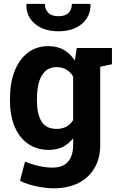

<svg xmlns="http://www.w3.org/2000/svg" viewBox="-20 -782 625 1015"><path d="M263.7 213.4Q223.6 213.4 173.8 203.1Q124 192.9 85.9 173.8L112.3 72.3Q146.5 86.9 184.8 95.5Q223.1 104 256.3 104Q313.5 104 340.1 72.3Q366.7 40.5 366.7 -16.1V-50.8Q343.3 -21 311.5 -5.4Q279.8 10.3 238.8 10.3Q174.3 10.3 127.9 -22.2Q81.5 -54.7 57.1 -113.3Q32.7 -171.9 32.7 -249.5V-259.8Q32.7 -343.3 57.1 -405.8Q81.5 -468.3 127 -503.2Q172.4 -538.1 235.8 -538.1Q283.2 -538.1 317.4 -518.3Q351.6 -498.5 375.5 -461.9L385.7 -528.3H509.8V-15.6Q509.8 54.2 480.2 105.5Q450.7 156.7 395.5 185.1Q340.3 213.4 263.7 213.4ZM278.8 -100.6Q309.1 -100.6 331.1 -112.5Q353 -124.5 366.7 -147.5V-377Q353 -400.9 330.8 -414.1Q308.6 -427.2 279.3 -427.2Q242.7 -427.2 219.7 -406Q196.8 -384.8 186 -347.4Q175.3 -310.1 175.3 -259.8V-249.5Q175.3 -180.2 199.2 -140.4Q223.1 -100.6 278.8 -100.6ZM491.7 -425.3 429.7 -528.3H571.8V-442.4ZM289.1 -616.7Q210.4 -616.7 164.1 -656.5Q117.7 -696.3 119.6 -758.8L120.6 -761.7H217.3Q217.3 -733.4 234.6 -714.8Q252 -696.3 289.1 -696.3Q325.7 -696.3 342.8 -714.4Q359.9 -732.4 359.9 -761.7H457.5L458.5 -758.8Q459.5 -696.3 413.6 -656.5Q367.7 -616.7 289.1 -616.7Z"/></svg>

Font: Roboto Slab LO
Style: Bold
Weight: 700
Designer: Google
Version: Version 2.000